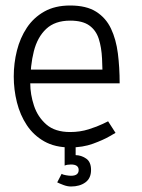

<svg xmlns="http://www.w3.org/2000/svg" viewBox="-20 -528 515 698"><path d="M235 -508V-453Q180 -453 148 -423Q116 -393 103 -341.5Q90 -290 90 -225L30 -250Q30 -298 41.5 -344Q53 -390 77.5 -427Q102 -464 141 -486Q180 -508 235 -508ZM373 -87 400 -45Q400 -45 377.5 -32Q355 -19 318 -5.5Q281 8 235 8V-48Q271 -48 302.5 -58Q334 -68 353.5 -77.5Q373 -87 373 -87ZM30 -250 90 -225Q90 -185 103.5 -144Q117 -103 148.5 -75.5Q180 -48 235 -48V8Q180 8 141 -14Q102 -36 77.5 -73Q53 -110 41.5 -156Q30 -202 30 -250ZM74 -275H405L415 -225H74ZM235 -508Q294 -508 329.5 -485.5Q365 -463 383.5 -424Q402 -385 408.5 -334Q415 -283 415 -225H353Q353 -273 351 -314.5Q349 -356 339 -387Q329 -418 304.5 -435.5Q280 -453 235 -453ZM238 70Q231 70 225 71Q219 72 215 74V0H255V36Q274 36 292.5 48Q311 60 311 90Q311 120 290.5 135Q270 150 238 150Q225 150 210.5 144.5Q196 139 188 135L204 104Q208 107 219.5 109Q231 111 238 111Q266 111 266 90Q266 70 238 70Z"/></svg>

Font: Epunda Slab Light
Style: Regular
Weight: 300
Designer: Simon Atzbach
Foundry: typofactur
Version: Version 1.102